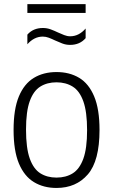

<svg xmlns="http://www.w3.org/2000/svg" viewBox="-20 -897 546 926"><path d="M252.5 9.5Q190 9.5 143.5 -18.8Q97 -47 71.2 -108.5Q45.5 -170 45.5 -270.5Q45.5 -370.5 71 -431.8Q96.5 -493 143 -521.2Q189.5 -549.5 252.5 -549.5Q315.5 -549.5 362 -521.5Q408.5 -493.5 434.2 -432Q460 -370.5 460 -270.5Q460 -121 403.5 -55.8Q347 9.5 252.5 9.5ZM252.5 -40.5Q298 -40.5 331 -61.2Q364 -82 382 -131.8Q400 -181.5 400 -269Q400 -357.5 382 -408Q364 -458.5 330.8 -479.2Q297.5 -500 252.5 -500Q207.5 -500 174.5 -479.5Q141.5 -459 123.5 -409.2Q105.5 -359.5 105.5 -272Q105.5 -183 123.5 -132.5Q141.5 -82 174.5 -61.2Q207.5 -40.5 252.5 -40.5ZM318 -680.5Q298 -680.5 280 -687.5Q262 -694.5 245.5 -702Q230 -709.5 215.5 -715Q201 -720.5 186.5 -720.5Q144.5 -720.5 112 -683.5V-730Q140 -762 187 -762Q207 -762 225 -755.2Q243 -748.5 259.5 -740.5Q275 -733.5 289.5 -727.8Q304 -722 318.5 -722Q360.5 -722 393 -759.5V-713Q365 -680.5 318 -680.5ZM112 -834.5V-877H393V-834.5Z"/></svg>

Font: Encode Sans SemiCondensed SemiCondensed Light
Style: Regular
Weight: 300
Width: 4
Designer: Multiple Designers
Foundry: Impallari Type
Version: Version 3.000; ttfautohint (v1.8.3) -l 8 -r 50 -G 200 -x 14 